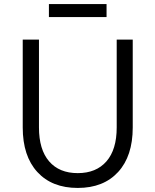

<svg xmlns="http://www.w3.org/2000/svg" viewBox="-20 -910 766 946"><path d="M634 -715V-282Q634 -141 562 -62.5Q490 16 363 16Q236 16 164 -62.5Q92 -141 92 -282V-715H172V-282Q172 -173 222 -115Q272 -57 363 -57Q454 -57 504.5 -115Q555 -173 555 -282V-715ZM505 -826H221V-890H505Z"/></svg>

Font: Wix Madefor Text
Style: Regular
Weight: 400
Designer: Dalton Maag Ltd
Foundry: Dalton Maag Ltd
Version: Version 3.100